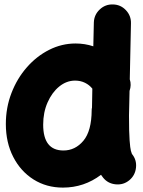

<svg xmlns="http://www.w3.org/2000/svg" viewBox="-20 -768 644 864"><path d="M320.3 -572.3Q361.8 -572.3 399.9 -559.6L402.3 -666.5Q403.3 -701.2 428.5 -725.1Q453.6 -749 487.8 -748Q522.5 -747.6 546.4 -722.4Q570.3 -697.3 569.3 -662.6L564 -411.1Q572.3 -385.7 563 -358.9L560.5 -248.5Q560.5 -172.9 563.2 -136.7Q565.9 -100.6 569.1 -89.1Q572.3 -77.6 573.7 -75.2Q595.7 -48.8 592 -13.9Q588.4 21 562 43Q535.6 64.9 500.5 61.5Q465.3 58.1 443.8 31.2Q439 24.9 434.6 18.6Q358.4 76.2 263.2 76.2Q189 76.2 130.9 39.6Q72.8 2.9 39.6 -61.8Q6.3 -126.5 6.3 -210Q6.3 -283.7 31.5 -349.1Q56.6 -414.6 100.6 -464.8Q144.5 -515.1 201.2 -543.7Q257.8 -572.3 320.3 -572.3ZM174.3 -207Q174.3 -90.8 265.6 -90.8Q318.4 -90.8 355.2 -134.5Q392.1 -178.2 392.6 -272.9Q392.6 -278.3 394 -283.7L395.5 -369.1Q382.3 -385.7 362.3 -395.5Q342.3 -405.3 317.9 -405.3Q279.3 -405.3 246.6 -378.7Q213.9 -352.1 194.1 -307.1Q174.3 -262.2 174.3 -207Z"/></svg>

Font: Mikhak-DS2-FD Black
Style: Regular
Weight: 900
Designer: Amin Abedi
Version: Version 3.2